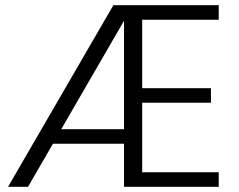

<svg xmlns="http://www.w3.org/2000/svg" viewBox="-20 -720 922 740"><path d="M528 -644V-380H793V-324H528V-56H823V0H458V-166H184L88 0H11L417 -700H823V-644ZM458 -222V-640L216 -222Z"/></svg>

Font: Poppins-Tabular Light
Style: Regular
Weight: 300
Designer: Ninad Kale (Devanagari), Jonny Pinhorn (Latin)
Foundry: Indian Type Foundry
Version: Version 4.004